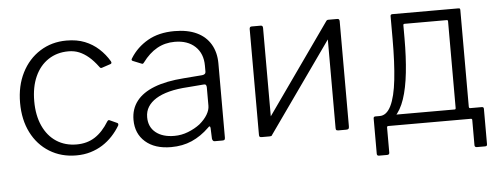

<svg xmlns="http://www.w3.org/2000/svg" viewBox="-47 -659 2366 916"><g transform="rotate(-5 1136.0 -201.5)"><path d="M296 -540Q346 -540 383.5 -525Q421 -510 450 -483.5Q479 -457 499 -423Q504 -413 496 -410L454 -396Q447 -393 442 -401Q419 -432 397 -450.5Q375 -469 352 -478.5Q329 -488 301 -488Q246 -488 204.5 -460.5Q163 -433 140.5 -383Q118 -333 118 -265Q118 -197 141 -146.5Q164 -96 205.5 -69Q247 -42 302 -42Q352 -42 389.5 -66Q427 -90 457 -139Q460 -143 462.5 -144Q465 -145 469 -143L504 -127Q510 -124 507 -115Q491 -88 469.5 -65Q448 -42 422 -25.5Q396 -9 364.5 0.5Q333 10 296 10Q224 10 168 -24.5Q112 -59 81 -120.5Q50 -182 50 -263Q50 -344 81.5 -406.5Q113 -469 169 -504.5Q225 -540 296 -540Z M933 -67Q894 -29 849.5 -9.5Q805 10 750 10Q672 10 627 -29.5Q582 -69 582 -135Q582 -187 611 -224.5Q640 -262 697 -284Q754 -306 838 -312L927 -319Q935 -320 939.5 -323.5Q944 -327 944 -334V-363Q944 -421 908 -455Q872 -489 810 -489Q763 -489 725 -467.5Q687 -446 656 -404Q653 -400 650.5 -398.5Q648 -397 644 -399L602 -416Q599 -418 598 -420.5Q597 -423 601 -429Q632 -479 685 -509.5Q738 -540 813 -540Q876 -540 919.5 -519.5Q963 -499 986 -460Q1009 -421 1009 -368V-13Q1009 -5 1006 -2.5Q1003 0 996 0H959Q954 0 951 -3.5Q948 -7 947 -13L945 -65Q943 -79 933 -67ZM944 -259Q944 -276 930 -274L855 -268Q803 -265 764.5 -255Q726 -245 700.5 -229Q675 -213 661.5 -191.5Q648 -170 648 -142Q648 -95 681 -68.5Q714 -42 770 -42Q804 -42 836 -54.5Q868 -67 893 -86Q918 -107 931 -129Q944 -151 944 -171V-259Z M1236 -518V-15Q1236 -6 1233 -3Q1230 0 1221 0H1185Q1177 0 1174.5 -2.5Q1172 -5 1172 -12V-518Q1172 -530 1182 -530H1226Q1236 -530 1236 -518ZM1603 -518V-15Q1603 -6 1600 -3Q1597 0 1588 0H1552Q1544 0 1541.5 -2.5Q1539 -5 1539 -12V-518Q1539 -530 1549 -530H1593Q1603 -530 1603 -518ZM1541 -527 1581 -496 1233 -4 1193 -34Z M1734 137Q1729 137 1726.5 134.5Q1724 132 1724 127V-42Q1724 -51 1733 -51H2113Q2118 -51 2118 -58V-473Q2118 -479 2112 -479H1910Q1904 -479 1904 -473L1847 -521Q1847 -530 1856 -530H2171Q2177 -530 2179 -528.5Q2181 -527 2181 -521V-59Q2181 -51 2187 -51H2243Q2252 -51 2252 -42V127Q2252 132 2250 134.5Q2248 137 2242 137H2203Q2192 137 2192 127V6Q2192 0 2185 0H1791Q1784 0 1784 6V127Q1784 137 1773 137ZM1759 -16 1754 -51Q1787 -51 1808 -93.5Q1829 -136 1838 -217Q1847 -298 1847 -412V-521H1904V-411Q1904 -320 1896 -246Q1888 -172 1870.5 -120.5Q1853 -69 1825.5 -42Q1798 -15 1759 -16Z"/></g></svg>

Font: Libre Franklin Light
Style: Regular
Weight: 300
Designer: Pablo Impallari, Rodrigo Fuenzalida, Nhung Nguyen
Foundry: Impallari Type
Version: Version 3.000